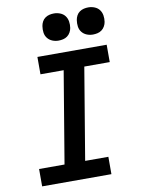

<svg xmlns="http://www.w3.org/2000/svg" viewBox="-102 -1032 805 1100"><g transform="rotate(-10 300.0 -482.0)"><path d="M52 0V-101H200L289 -634H154V-735H557V-634H409L320 -101H455V0ZM490 -806Q471 -806 454 -813Q437 -820 426 -834Q415 -848 412.5 -866.5Q410 -885 413 -904Q415 -917 421.5 -929.5Q428 -942 439.5 -950Q451 -958 464 -961Q477 -964 490 -964Q509 -964 526.5 -957Q544 -950 554.5 -936Q565 -922 568 -903.5Q571 -885 568 -866Q566 -853 559 -840.5Q552 -828 541 -820Q530 -812 516.5 -809Q503 -806 490 -806ZM290 -806Q271 -806 254 -813Q237 -820 226 -834Q215 -848 212.5 -866.5Q210 -885 213 -904Q215 -917 221.5 -929.5Q228 -942 239.5 -950Q251 -958 264 -961Q277 -964 290 -964Q309 -964 326.5 -957Q344 -950 354.5 -936Q365 -922 368 -903.5Q371 -885 368 -866Q366 -853 359 -840.5Q352 -828 341 -820Q330 -812 316.5 -809Q303 -806 290 -806Z"/></g></svg>

Font: Iosevka Curly Extended
Style: Bold Italic
Weight: 700
Width: 7
Italic angle: -9°
Monospace: yes
Designer: Belleve Invis
Foundry: Belleve Invis
Version: Version 11.1.0; ttfautohint (v1.8.3)